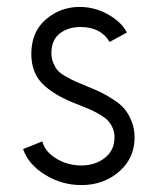

<svg xmlns="http://www.w3.org/2000/svg" viewBox="-20 -530 457 560"><path d="M217.3 9.8Q159.7 9.8 111.1 -20.5Q62.5 -50.8 47.4 -95.2L103.5 -117.7Q110.8 -87.9 144 -67.6Q177.2 -47.4 217.3 -47.4Q257.8 -47.4 285.9 -69.6Q314 -91.8 314 -129.9Q314 -144.5 308.6 -156.7Q303.2 -168.9 295.4 -177.5Q287.6 -186 272.9 -194.8Q258.3 -203.6 245.4 -209.5Q232.4 -215.3 211.4 -223.6Q177.7 -236.3 154.3 -249Q130.9 -261.7 110.8 -279.1Q90.8 -296.4 81.1 -319.8Q71.3 -343.3 71.3 -372.6Q71.3 -437 113.8 -473.4Q156.2 -509.8 212.4 -509.8Q256.3 -509.8 295.4 -487.8Q334.5 -465.8 350.1 -435.1L299.8 -407.7Q273.9 -451.2 214.8 -451.2Q178.2 -451.2 154.1 -432.1Q129.9 -413.1 129.9 -375Q129.9 -359.4 135.3 -346.7Q140.6 -334 147.7 -325.4Q154.8 -316.9 170.4 -307.9Q186 -298.8 197.8 -293.5Q209.5 -288.1 232.4 -278.8Q257.8 -268.6 273.2 -261.2Q288.6 -253.9 309.8 -240.2Q331.1 -226.6 343 -212.4Q355 -198.2 363.8 -176.5Q372.6 -154.8 372.6 -128.9Q372.6 -68.8 327.4 -29.5Q282.2 9.8 217.3 9.8Z"/></svg>

Font: Now Alt Light
Style: Regular
Weight: 300
Designer: Alfredo Marco Pradil
Foundry: Alfredo Marco Pradil
Version: Version 1.002;PS 001.002;hotconv 1.0.88;makeotf.lib2.5.64775